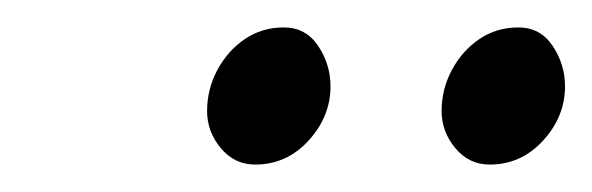

<svg xmlns="http://www.w3.org/2000/svg" viewBox="-20 -633 432 140"><path d="M337 -513Q322 -513 312 -525Q302 -537 302 -552Q302 -568 309.5 -582Q317 -596 329.5 -604.5Q342 -613 358 -613Q374 -613 383 -599.5Q392 -586 392 -570Q392 -548 376 -530.5Q360 -513 337 -513ZM166 -513Q151 -513 141 -525Q131 -537 131 -552Q131 -568 138.5 -582Q146 -596 158.5 -604.5Q171 -613 187 -613Q203 -613 212 -599.5Q221 -586 221 -570Q221 -548 205 -530.5Q189 -513 166 -513Z"/></svg>

Font: EB Garamond
Style: Italic
Weight: 400
Italic angle: -17.2°
Designer: Georg Duffner and Octavio Pardo
Foundry: Georg Duffner
Version: Version 1.001